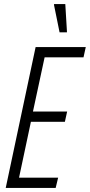

<svg xmlns="http://www.w3.org/2000/svg" viewBox="-20 -918 439 938"><path d="M8 0 154 -688H399L388 -638H198L141 -373H308L297 -323H131L73 -50H264L252 0ZM271 -760 244 -893V-898H299L307 -765V-760Z"/></svg>

Font: Saira ExtraCondensed Light
Style: Italic
Weight: 300
Width: 2
Italic angle: -12°
Designer: Hector Gatti with collaboration of the Omnibus-Type team
Foundry: Omnibus-Type
Version: Version 1.101